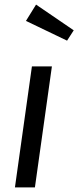

<svg xmlns="http://www.w3.org/2000/svg" viewBox="-20 -816 341 836"><path d="M132 0H45L119 -527H206ZM301 -684 272 -639 93 -725 137 -796Z"/></svg>

Font: Fira Sans Condensed
Style: Italic
Weight: 400
Width: 3
Italic angle: -8°
Designer: bBox Type GmbH & Carrois Corporate GbR & Edenspiekermann AG
Foundry: bBox Type GmbH & Carrois Corporate GbR & Edenspiekermann AG
Version: Version 4.301